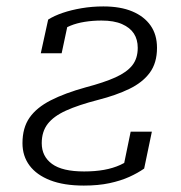

<svg xmlns="http://www.w3.org/2000/svg" viewBox="-20 -567 564 598"><path d="M110 -121Q110 -157 128.5 -181Q147 -205 185.5 -222.5Q224 -240 286 -256Q341 -270 382.5 -290Q424 -310 446.5 -340.5Q469 -371 469 -418Q469 -459 449 -487.5Q429 -516 392 -531.5Q355 -547 302 -547Q267 -547 234.5 -541.5Q202 -536 175.5 -527Q149 -518 130 -506L107 -401H172L192 -495Q183 -495 177 -491.5Q171 -488 169 -481.5Q167 -475 167 -468Q180 -479 199.5 -487Q219 -495 244 -499Q269 -503 296 -503Q335 -503 360 -492Q385 -481 397 -462.5Q409 -444 409 -418Q409 -385 392 -363.5Q375 -342 339.5 -326Q304 -310 247 -295Q182 -277 138 -254.5Q94 -232 72 -200.5Q50 -169 50 -121Q50 -81 72 -51.5Q94 -22 136.5 -5.5Q179 11 241 11Q286 11 321 3.5Q356 -4 382.5 -16Q409 -28 429 -42L453 -157H387L361 -31Q377 -41 384.5 -48.5Q392 -56 393.5 -63.5Q395 -71 394 -80Q378 -64 355 -53.5Q332 -43 304 -38Q276 -33 242 -33Q174 -33 142 -56.5Q110 -80 110 -121Z"/></svg>

Font: Roboto Serif ExtraLight
Style: Italic
Weight: 250
Italic angle: -10°
Designer: Greg Gazdowicz
Foundry: Commercial Type
Version: Version 1.008